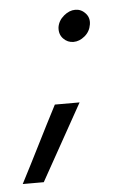

<svg xmlns="http://www.w3.org/2000/svg" viewBox="-78 -367 320 518"><g transform="rotate(-5 82.0 -108.0)"><path d="M96 -293Q94 -274 105.5 -262Q117 -250 133 -250Q149 -250 163.5 -262Q178 -274 181 -293Q184 -311 172.5 -323.5Q161 -336 145 -336Q129 -336 114 -323.5Q99 -311 96 -293ZM135 -86H68Q41 -34 15.5 17Q-10 68 -37 120H20Q49 68 77.5 17Q106 -34 135 -86Z"/></g></svg>

Font: Josefin Slab Thin SemiBold
Style: Italic
Weight: 600
Italic angle: -12°
Version: Version 2.000